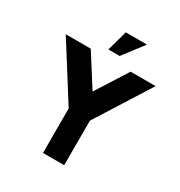

<svg xmlns="http://www.w3.org/2000/svg" viewBox="-204 -1035 1104 1177"><g transform="rotate(30 348.0 -447.0)"><path d="M666 -700 423 -315V0H273V-315L30 -700H207L348 -478L489 -700ZM343 -894H493L383 -750H303Z"/></g></svg>

Font: Urbanist
Style: Regular
Weight: 400
Designer: Corey Hu
Foundry: Corey Hu
Version: Version 1.2; befe77262ef67d88f1d94aa3d2e49ef1327b4483